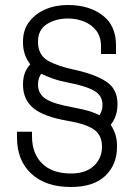

<svg xmlns="http://www.w3.org/2000/svg" viewBox="-20 -734 548 768"><path d="M48 -184V-207H108V-189Q108 -120 148.5 -80Q189 -40 264 -40Q323 -40 355.5 -70.5Q388 -101 388 -147Q388 -194 355 -216.5Q322 -239 249 -251Q156 -267 114 -301Q72 -335 72 -396Q72 -420 78.5 -439.5Q85 -459 101 -477Q72 -514 72 -564V-568Q72 -614 96.5 -646.5Q121 -679 161.5 -696.5Q202 -714 251 -714Q336 -714 390 -673Q444 -632 444 -553V-518H384V-549Q384 -587 365 -611.5Q346 -636 316 -648Q286 -660 252 -660Q203 -660 167.5 -637.5Q132 -615 132 -567Q132 -514 171.5 -491.5Q211 -469 278 -455Q360 -437 405 -407.5Q450 -378 450 -318Q450 -269 423 -235Q435 -216 441.5 -196Q448 -176 448 -153V-146Q448 -76 401.5 -31Q355 14 263 14Q163 14 105.5 -39Q48 -92 48 -184ZM390 -314Q390 -353 355 -372Q320 -391 251 -404Q219 -410 192 -419.5Q165 -429 145 -439Q132 -421 132 -396Q132 -358 163.5 -338Q195 -318 274 -304Q312 -297 335.5 -290Q359 -283 378 -273Q383 -281 386.5 -291Q390 -301 390 -314Z"/></svg>

Font: Space 7353
Style: Regular
Weight: 400
Designer: Christine Claussen + Ruben Lyon  (Space 7353)
Version: Version 1.000;FEAKit 1.0